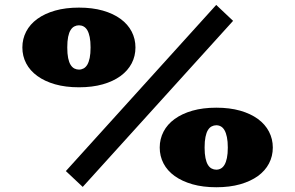

<svg xmlns="http://www.w3.org/2000/svg" viewBox="-20 -769 1230 800"><path d="M880.9 -748.5 951.2 -682.1 324.7 9.8 254.4 -56.2ZM309.1 -405.3Q253.4 -405.3 209.7 -417.7Q166 -430.2 135.5 -452.4Q105 -474.6 89.1 -504.9Q73.2 -535.2 73.2 -571.3Q73.2 -606.9 89.1 -637.5Q105 -668 135.5 -690.2Q166 -712.4 209.7 -724.9Q253.4 -737.3 309.1 -737.3Q364.7 -737.3 408.4 -724.9Q452.1 -712.4 482.4 -690.2Q512.7 -668 528.6 -637.5Q544.4 -606.9 544.4 -571.3Q544.4 -535.2 528.6 -504.9Q512.7 -474.6 482.4 -452.4Q452.1 -430.2 408.4 -417.7Q364.7 -405.3 309.1 -405.3ZM309.1 -479Q319.3 -479 328.4 -483.9Q337.4 -488.8 343.8 -499.5Q350.1 -510.3 353.8 -527.8Q357.4 -545.4 357.4 -571.3Q357.4 -596.7 353.8 -614.5Q350.1 -632.3 343.8 -643.1Q337.4 -653.8 328.4 -658.7Q319.3 -663.6 309.1 -663.6Q298.8 -663.6 289.8 -658.9Q280.8 -654.3 274.2 -643.8Q267.6 -633.3 263.9 -615.5Q260.3 -597.7 260.3 -571.3Q260.3 -544.9 263.9 -527.1Q267.6 -509.3 274.2 -498.8Q280.8 -488.3 289.8 -483.6Q298.8 -479 309.1 -479ZM645.5 -154.3Q645.5 -189.9 661.4 -220.5Q677.2 -251 707.8 -273.2Q738.3 -295.4 782 -307.9Q825.7 -320.3 881.3 -320.3Q937 -320.3 980.7 -307.9Q1024.4 -295.4 1054.7 -273.2Q1085 -251 1100.8 -220.5Q1116.7 -189.9 1116.7 -154.3Q1116.7 -118.2 1100.8 -87.9Q1085 -57.6 1054.7 -35.6Q1024.4 -13.7 980.7 -1.2Q937 11.2 881.3 11.2Q825.7 11.2 782 -1.2Q738.3 -13.7 707.8 -35.6Q677.2 -57.6 661.4 -87.9Q645.5 -118.2 645.5 -154.3ZM832.5 -154.3Q832.5 -127.9 836.2 -110.4Q839.8 -92.8 846.4 -82Q853 -71.3 862.1 -66.7Q871.1 -62 881.3 -62Q891.6 -62 900.4 -66.9Q909.2 -71.8 915.5 -82.5Q921.9 -93.3 925.5 -110.8Q929.2 -128.4 929.2 -154.3Q929.2 -179.7 925.5 -197.5Q921.9 -215.3 915.5 -226.3Q909.2 -237.3 900.4 -242.2Q891.6 -247.1 881.3 -247.1Q871.1 -247.1 862.1 -242.4Q853 -237.8 846.4 -227.1Q839.8 -216.3 836.2 -198.5Q832.5 -180.7 832.5 -154.3Z"/></svg>

Font: Poller One
Style: Regular
Weight: 400
Designer: Yvonne Schttler
Foundry: Yvonne Schttler
Version: Version 1.002